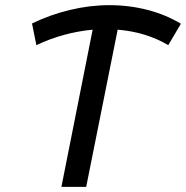

<svg xmlns="http://www.w3.org/2000/svg" viewBox="-20 -724 721 744"><path d="M632 -549Q546 -600 436 -609L314 0H218L339 -609Q224 -598 121 -549L104 -633Q174 -667 251 -685.5Q328 -704 404 -704Q481 -704 552 -685.5Q623 -667 681 -632Z"/></svg>

Font: TypoPRO Montserrat Alternates
Style: Italic
Weight: 400
Italic angle: -11.3°
Designer: Julieta Ulanovsky
Foundry: Julieta Ulanovsky
Version: Version 6.001